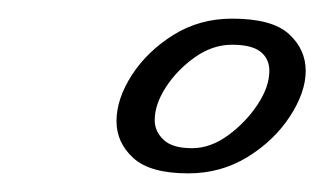

<svg xmlns="http://www.w3.org/2000/svg" viewBox="-20 -582 348 206"><path d="M182 -396Q141 -396 123 -412.5Q105 -429 105 -452Q105 -476 121.5 -501.5Q138 -527 166 -544.5Q194 -562 229 -562Q272 -562 290 -545.5Q308 -529 308 -506Q308 -483 291 -457Q274 -431 245.5 -413.5Q217 -396 182 -396ZM186 -423Q206 -423 225 -437Q244 -451 256.5 -470Q269 -489 269 -506Q269 -519 259.5 -526.5Q250 -534 229 -534Q208 -534 189 -520.5Q170 -507 158 -488.5Q146 -470 146 -453Q146 -441 155.5 -432Q165 -423 186 -423Z"/></svg>

Font: Dancing Script SemiBold
Style: Regular
Weight: 600
Designer: Pablo Impallari
Foundry: Pablo Impallari
Version: Version 2.001